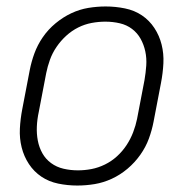

<svg xmlns="http://www.w3.org/2000/svg" viewBox="-20 -562 590 594"><path d="M219 12Q189 12 160 6Q131 0 108 -15.5Q85 -31 69.5 -54.5Q54 -78 47 -106Q40 -134 41.5 -164Q43 -194 49 -225L72 -345Q77 -371 86.5 -397Q96 -423 112.5 -447Q129 -471 152 -490Q175 -509 200.5 -521Q226 -533 253 -537.5Q280 -542 307 -542Q337 -542 366.5 -536Q396 -530 419 -514.5Q442 -499 457.5 -475.5Q473 -452 480 -424Q487 -396 485.5 -366Q484 -336 478 -305L455 -185Q450 -159 440.5 -133Q431 -107 414 -83Q397 -59 374.5 -40Q352 -21 326 -9Q300 3 273 7.5Q246 12 219 12ZM221 -35Q242 -35 263 -39Q284 -43 304.5 -53Q325 -63 342 -78.5Q359 -94 371.5 -113Q384 -132 392 -153Q400 -174 404 -194L427 -314Q431 -337 432.5 -359.5Q434 -382 429.5 -403Q425 -424 415 -442Q405 -460 388.5 -472.5Q372 -485 350.5 -490Q329 -495 306 -495Q285 -495 263.5 -491Q242 -487 222 -477Q202 -467 185 -451.5Q168 -436 155 -417Q142 -398 134.5 -377Q127 -356 123 -336L100 -216Q95 -193 94 -170.5Q93 -148 97 -127Q101 -106 111 -88Q121 -70 138 -57.5Q155 -45 176.5 -40Q198 -35 221 -35Z"/></svg>

Font: Lode Dark Term
Style: Italic
Weight: 400
Italic angle: -11°
Monospace: yes
Designer: Belleve Invis
Foundry: Belleve Invis
Version: Version 29.2.0